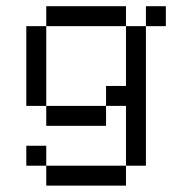

<svg xmlns="http://www.w3.org/2000/svg" viewBox="-20 -582 540 602"><path d="M125 -62.5H375V0H125V-62.5H62.5V-125H125ZM375 -250H312.5V-312.5H375V-500H437.5V-62.5H375ZM125 -250H312.5V-187.5H125V-250H62.5V-500H125ZM125 -562.5H375V-500H125ZM437.5 -562.5H500V-500H437.5Z"/></svg>

Font: HE신이문
Style: regular
Weight: 500
Monospace: yes
Designer: Taeyun An (WindowsTiger)
Version: v1.1